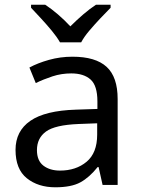

<svg xmlns="http://www.w3.org/2000/svg" viewBox="-20 -786 601 816"><path d="M288 -545Q386 -545 433 -502Q480 -459 480 -365V0H416L399 -76H395Q360 -32 321.5 -11Q283 10 215 10Q142 10 94 -28.5Q46 -67 46 -149Q46 -229 109 -272.5Q172 -316 303 -320L394 -323V-355Q394 -422 365 -448Q336 -474 283 -474Q241 -474 203 -461.5Q165 -449 132 -433L105 -499Q140 -518 188 -531.5Q236 -545 288 -545ZM314 -259Q214 -255 175.5 -227Q137 -199 137 -148Q137 -103 164.5 -82Q192 -61 235 -61Q303 -61 348 -98.5Q393 -136 393 -214V-262ZM235 -606Q222 -629 200 -655.5Q178 -682 154 -708Q130 -734 112 -753V-766H172Q198 -749 226 -725Q254 -701 279 -674Q306 -701 334 -725Q362 -749 388 -766H450V-753Q431 -734 406.5 -708Q382 -682 359.5 -655.5Q337 -629 325 -606Z"/></svg>

Font: Noto Sans Ogham
Style: Regular
Weight: 400
Designer: Monotype Design Team
Foundry: Monotype Imaging Inc.
Version: Version 2.001; ttfautohint (v1.8.4.7-5d5b)